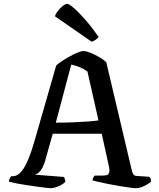

<svg xmlns="http://www.w3.org/2000/svg" viewBox="-20 -988 835 1008"><path d="M246 0Q241 0 222 -2Q203 -4 176 -8Q149 -12 120.5 -16Q92 -20 67 -25Q42 -30 27 -34Q27 -43 31 -51Q35 -59 39 -63H48Q61 -63 74.5 -71.5Q88 -80 102 -100.5Q116 -121 130.5 -156.5Q145 -192 161 -247L275 -644Q284 -653 302.5 -665.5Q321 -678 343.5 -690.5Q366 -703 386.5 -711.5Q407 -720 418 -720Q432 -720 454.5 -711Q477 -702 500.5 -688.5Q524 -675 538 -661L673 -89Q676 -79 680.5 -72Q685 -65 700 -64L763 -60Q766 -56 769 -53Q772 -50 773 -34Q765 -27 751.5 -19Q738 -11 722.5 -5.5Q707 0 694 0Q685 0 662 -3Q639 -6 609.5 -11Q580 -16 551 -21.5Q522 -27 499 -32.5Q476 -38 466 -41Q466 -51 471 -58Q476 -65 477 -66H511Q527 -66 538 -68Q549 -70 553 -82Q557 -94 550 -123L514 -286H257L217 -144Q211 -123 202.5 -107.5Q194 -92 184.5 -83Q175 -74 163 -71L316 -59Q317 -56 320 -49.5Q323 -43 323 -33Q315 -25 301 -17Q287 -9 272 -4.5Q257 0 246 0ZM273 -344Q325 -344 369.5 -346Q414 -348 447 -350.5Q480 -353 497 -356L439 -613Q417 -628 395.5 -636.5Q374 -645 354 -649ZM461 -769 268 -903Q273 -917 285 -932Q297 -947 310.5 -957.5Q324 -968 332 -968Q342 -968 367 -946.5Q392 -925 426.5 -886Q461 -847 498 -794Q493 -787 481.5 -779Q470 -771 461 -769Z"/></svg>

Font: Texturina Medium
Style: Regular
Weight: 500
Designer: Guillermo Torres Carreño
Foundry: Omnibus-Type
Version: Version 1.003